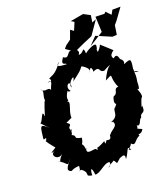

<svg xmlns="http://www.w3.org/2000/svg" viewBox="-138 -1038 1020 1183"><g transform="rotate(-15 372.0 -446.5)"><path d="M705 -339H716C744 -353 689 -418 717 -398C723 -420 719 -427 719 -443C728 -518 698 -519 744 -504C695 -496 729 -552 714 -522C721 -599 714 -593 669 -570C681 -598 648 -606 652 -610C638 -649 624 -627 615 -621C619 -623 587 -637 628 -670C584 -703 572 -714 561 -721C549 -731 566 -726 532 -684C524 -724 531 -682 533 -721C538 -760 448 -692 460 -692C449 -757 449 -696 412 -698C418 -699 436 -740 370 -735C347 -731 352 -687 316 -709C283 -654 329 -674 326 -661C289 -661 250 -656 287 -690C247 -629 238 -625 200 -604C214 -587 214 -588 183 -581C232 -609 186 -539 195 -532C176 -560 160 -522 129 -553C160 -540 126 -505 144 -471C139 -492 134 -478 114 -385C104 -444 94 -359 76 -351L124 -309C67 -355 72 -331 69 -256C69 -237 96 -274 83 -239C65 -246 114 -197 127 -184C126 -180 62 -141 121 -166C73 -147 127 -97 158 -137C106 -70 161 -90 116 -98C179 -78 166 -38 194 -94C188 -71 140 -26 186 -18C219 -41 245 -31 238 -41C243 19 216 -11 247 -9C298 23 249 37 302 41C299 -16 314 -2 321 41C351 46 395 -19 426 -10C438 19 373 41 453 -13C476 7 457 21 495 -19C500 -16 533 -50 529 -2C560 -53 549 -84 576 -51C540 -50 579 -65 582 -87C613 -62 609 -103 647 -121C632 -138 661 -119 674 -155C626 -173 653 -155 646 -185C674 -173 667 -216 685 -225C688 -264 721 -236 710 -296C702 -268 703 -303 724 -356ZM365 -110C358 -118 292 -81 310 -133C296 -108 322 -173 245 -176C259 -174 295 -123 300 -200C236 -206 286 -220 240 -233C210 -233 267 -210 241 -276C232 -223 260 -297 249 -253C219 -295 279 -287 232 -313L270 -335C262 -380 301 -441 268 -437C296 -448 255 -439 292 -507C284 -506 294 -488 308 -497C274 -527 323 -575 320 -515C297 -540 368 -609 339 -548C400 -605 390 -594 411 -625C394 -632 472 -607 451 -572C463 -630 478 -582 473 -574C526 -604 502 -558 541 -563C530 -554 560 -580 585 -588C564 -575 549 -541 534 -502C600 -541 552 -525 598 -445C562 -441 590 -409 557 -396C553 -397 540 -350 559 -346L547 -328C523 -312 560 -275 501 -247C511 -230 529 -286 511 -245C535 -212 487 -199 476 -174C463 -175 483 -141 449 -144C439 -157 430 -102 428 -144C428 -144 393 -119 376 -116C373 -80 372 -70 399 -82ZM632 -901 574 -898 587 -798C557 -775 529 -752 498 -731L542 -785L643 -752L672 -756L676 -817L693 -841L739 -918L686 -913L673 -884L641 -912ZM441 -901 424 -848 402 -861 386 -802 354 -774 341 -755 398 -722C437 -745 478 -768 519 -789L572 -882L546 -869L549 -915L504 -934L420 -911Z"/></g></svg>

Font: Asimov Aggro
Style: It
Weight: 500
Designer: Google
Version: Version 2.000980; 2014